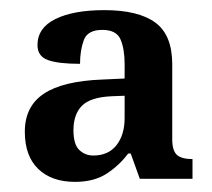

<svg xmlns="http://www.w3.org/2000/svg" viewBox="-20 -739 419 379"><path d="M128 -380Q82 -380 55.5 -405.5Q29 -431 29 -479Q29 -529 66.5 -554Q104 -579 182 -582L226 -584V-613Q226 -642 218 -661Q210 -680 182 -680Q153 -680 145.5 -660Q138 -640 138 -613Q95 -613 74.5 -620.5Q54 -628 54 -650Q54 -684 89.5 -701.5Q125 -719 186 -719Q253 -719 286.5 -694.5Q320 -670 320 -612V-464Q320 -442 329 -433.5Q338 -425 360 -425V-386H256L238 -436H233Q216 -413 191 -396.5Q166 -380 128 -380ZM164 -432Q194 -432 210 -452.5Q226 -473 226 -506V-550L200 -549Q158 -547 141.5 -530Q125 -513 125 -482Q125 -454 136.5 -443Q148 -432 164 -432Z"/></svg>

Font: Noto Serif Lao SemiCondensed SemiBold
Style: Regular
Weight: 600
Width: 4
Designer: Monotype Design Team
Foundry: Monotype Imaging Inc.
Version: Version 2.003; ttfautohint (v1.8.4.7-5d5b)